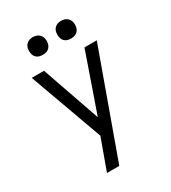

<svg xmlns="http://www.w3.org/2000/svg" viewBox="-224 -879 1048 1176"><g transform="rotate(-30 300.0 -291.0)"><path d="M178 183Q191 148 203.5 112.5Q216 77 229 42L257 -35L70 -552H157L300 -141L443 -552H530L265 183ZM400 -640Q387 -640 375 -643.5Q363 -647 354 -656Q345 -665 341.5 -677Q338 -689 338 -702Q338 -715 341.5 -727Q345 -739 354 -748Q363 -757 375 -761Q387 -765 400 -765Q413 -765 425 -761Q437 -757 446 -748Q455 -739 459 -727Q463 -715 463 -702Q463 -689 459 -677Q455 -665 446 -656Q437 -647 425 -643.5Q413 -640 400 -640ZM200 -640Q187 -640 175 -643.5Q163 -647 154 -656Q145 -665 141.5 -677Q138 -689 138 -702Q138 -715 141.5 -727Q145 -739 154 -748Q163 -757 175 -761Q187 -765 200 -765Q213 -765 225 -761Q237 -757 246 -748Q255 -739 259 -727Q263 -715 263 -702Q263 -689 259 -677Q255 -665 246 -656Q237 -647 225 -643.5Q213 -640 200 -640Z"/></g></svg>

Font: Monocode
Style: Regular
Weight: 400
Designer: Belleve Invis
Foundry: Belleve Invis
Version: Version 16.1.0; ttfautohint (v1.8.4)